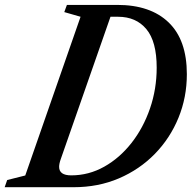

<svg xmlns="http://www.w3.org/2000/svg" viewBox="-74 -782 801 802"><path d="M-54.5 0 -44 -30 31.5 -49 262.5 -712 194.5 -731.5 205.5 -761.5H416Q554.5 -761.5 630.5 -688.2Q706.5 -615 706.5 -472Q706.5 -375.5 671.5 -290Q636.5 -204.5 572.8 -139.2Q509 -74 422.8 -37Q336.5 0 233.5 0ZM223.5 -49.5Q297 -49.5 361.5 -85.8Q426 -122 475.2 -184.8Q524.5 -247.5 552.5 -328.8Q580.5 -410 580.5 -499.5Q580.5 -608.5 537.5 -660.2Q494.5 -712 419 -712H387.5L180 -118Q173 -98.5 173 -85Q173 -49.5 223.5 -49.5Z"/></svg>

Font: Libre Caslon Condensed SemiBold Italic
Style: Regular
Weight: 600
Italic angle: -22.583°
Designer: Pablo Impallari, Rodrigo Fuenzalida, Katja Schimmel, Ertekin Erdin
Foundry: Pablo Impallari, Rodrigo Fuenzalida
Version: Version 2.000; ttfautohint (v1.8.4.7-5d5b);gftools[0.9.33]